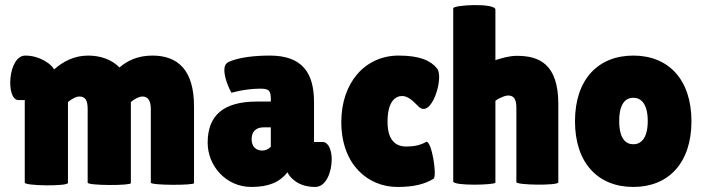

<svg xmlns="http://www.w3.org/2000/svg" viewBox="-20 -730 2783 760"><path d="M327 -7C327 5 498 5 498 -5V-326C503 -330 508 -334 513 -337C522 -342 533 -348 544 -348C566 -348 577 -331 577 -298V-7C577 4 748 4 748 -5V-309C748 -453 684 -510 583 -510C526 -510 484 -490 453 -463C422 -495 376 -510 329 -510C273 -510 229 -486 194 -455C186 -474 139 -510 80 -510C11 -510 2 -334 53 -334H78V-7C78 6 249 8 249 -6V-326C254 -330 259 -334 264 -337C273 -342 283 -348 294 -348C318 -348 327 -333 327 -298Z M1223 -168V-326C1223 -442 1176 -510 1048 -510C992 -510 928 -504 885 -485C872 -478 868 -467 868 -452C868 -433 875 -410 882 -393C886 -382 891 -372 896 -363L931 -371C952 -375 981 -379 1010 -379C1043 -379 1052 -373 1052 -338V-328H997C864 -328 802 -273 802 -165C802 -73 875 10 975 10C1044 10 1087 -9 1118 -48C1123 -37 1131 -27 1141 -19C1158 -4 1185 10 1228 10C1271 10 1293 -50 1293 -99C1293 -136 1280 -168 1257 -168ZM976 -179C976 -207 991 -226 1024 -226H1052V-149C1042 -139 1031 -134 1018 -134C995 -134 976 -148 976 -179Z M1514 -248C1514 -327 1544 -350 1572 -350C1595 -350 1615 -330 1634 -311C1687 -252 1739 -425 1710 -459C1685 -490 1642 -510 1558 -510C1426 -510 1331 -404 1331 -247C1331 -79 1436 10 1553 10C1616 10 1660 0 1697 -23C1710 -39 1689 -169 1668 -169C1643 -154 1615 -150 1588 -150C1545 -150 1514 -176 1514 -248Z M1774 -12C1774 7 1941 2 1941 -7V-331C1946 -335 1951 -338 1957 -341C1968 -346 1980 -352 1992 -352C2016 -352 2024 -334 2024 -303V-9C2024 3 2190 5 2190 -8V-318C2190 -478 2113 -509 2026 -509C1994 -509 1964 -499 1941 -492V-692C1941 -719 1774 -711 1774 -697Z M2256 -250C2256 -85 2347 10 2487 10C2626 10 2717 -85 2717 -250C2717 -415 2626 -510 2487 -510C2347 -510 2256 -415 2256 -250ZM2431 -251C2431 -325 2460 -343 2487 -343C2513 -343 2544 -325 2544 -251C2544 -177 2513 -159 2487 -159C2460 -159 2431 -177 2431 -251Z"/></svg>

Font: Lilita 2
Style: Regular
Weight: 400
Designer: Juan Montoreano
Foundry: Juan Montoreano
Version: Version 2.001